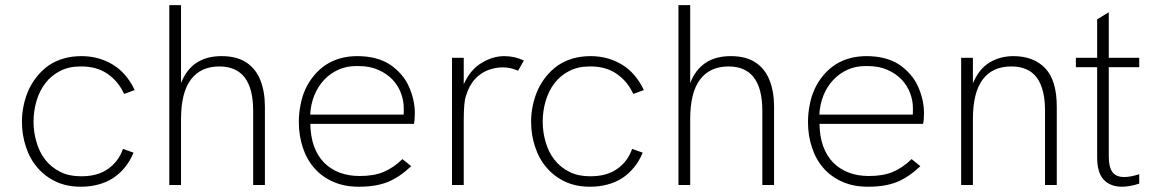

<svg xmlns="http://www.w3.org/2000/svg" viewBox="-20 -717 4474 744"><path d="M296 6.5H292Q239.5 6.5 198 -12.5Q155 -32.5 125.5 -67Q95.5 -101.5 80.5 -148Q65 -194 65 -245.5Q65 -277 71.5 -308Q78 -339 90.5 -367.5Q103.5 -396 123.5 -421Q143.5 -445.5 169.5 -464Q223 -499.5 295.5 -499.5Q362.5 -499.5 416.5 -467Q470 -435 502 -368L461 -353Q438.5 -402 396.5 -431Q355 -459.5 295.5 -459.5H292Q247.5 -459.5 214 -442.5Q179 -425 156 -395Q133 -365 121.5 -326Q110 -287 110 -245.5Q110 -204.5 121.5 -166Q132.5 -127.5 155.5 -98Q178.5 -68.5 213.5 -51Q247.5 -34 292 -34H296Q358.5 -34 398.5 -62.5Q439 -90.5 456.5 -140L497.5 -125.5Q484 -92.5 463.5 -68Q443 -43 417.5 -26.5Q391.5 -10 361 -2Q330 6.5 296 6.5Z M1006.5 0H961V-288Q961 -459.5 830 -459.5Q758 -459.5 719.8 -409Q681.5 -358.5 681.5 -255V0H636V-697H681.5V-395Q722 -499.5 838.5 -499.5Q897.5 -499.5 934.5 -475Q971.5 -450.5 989 -406.2Q1006.5 -362 1006.5 -303.5Z M1373.5 6.5H1369Q1315 6.5 1272.5 -12Q1228.5 -31 1198.5 -65Q1168.5 -99 1153.5 -145Q1138 -191 1138 -243.5Q1138 -278 1144.5 -310.5Q1150.5 -343 1163.5 -371.5Q1176.5 -400 1196.5 -424Q1216 -448 1243 -466Q1295 -499.5 1364.5 -499.5Q1440.5 -499.5 1491 -467Q1516 -450 1534.5 -428.5Q1553.5 -407 1564.5 -381.5Q1575.5 -357 1581.5 -331Q1587.5 -304.5 1587.5 -279Q1587.5 -253 1584 -237H1182.5Q1184 -140.5 1235.5 -87Q1288 -35 1374 -35Q1429 -35 1466 -50.5Q1504.5 -66.5 1539.5 -100.5L1573.5 -73Q1527 -29.5 1482 -11.5Q1436 6.5 1373.5 6.5ZM1544 -273Q1544.5 -275.5 1544.5 -281.5V-299Q1544.5 -326 1534.5 -354Q1524 -383.5 1502 -407.5Q1479.5 -431.5 1445.5 -446.5Q1413 -461 1368.5 -461H1360Q1323.5 -461 1292.5 -447.5Q1260 -433 1236 -407.5Q1212 -382 1198 -347.5Q1184 -312.5 1182 -273Z M1777 0H1731.5V-493H1777V-390.5Q1802 -446.5 1845.8 -473Q1889.5 -499.5 1934 -499.5Q1974.5 -499.5 2010 -482.5L1987.5 -443Q1958 -456 1928 -456Q1901 -456 1872.5 -445.8Q1844 -435.5 1821 -411Q1798 -386.5 1785.5 -345Q1777 -323 1777 -248.5Z M2269 6.5H2265Q2212.5 6.5 2171 -12.5Q2128 -32.5 2098.5 -67Q2068.5 -101.5 2053.5 -148Q2038 -194 2038 -245.5Q2038 -277 2044.5 -308Q2051 -339 2063.5 -367.5Q2076.5 -396 2096.5 -421Q2116.5 -445.5 2142.5 -464Q2196 -499.5 2268.5 -499.5Q2335.5 -499.5 2389.5 -467Q2443 -435 2475 -368L2434 -353Q2411.5 -402 2369.5 -431Q2328 -459.5 2268.5 -459.5H2265Q2220.5 -459.5 2187 -442.5Q2152 -425 2129 -395Q2106 -365 2094.5 -326Q2083 -287 2083 -245.5Q2083 -204.5 2094.5 -166Q2105.5 -127.5 2128.5 -98Q2151.5 -68.5 2186.5 -51Q2220.5 -34 2265 -34H2269Q2331.5 -34 2371.5 -62.5Q2412 -90.5 2429.5 -140L2470.5 -125.5Q2457 -92.5 2436.5 -68Q2416 -43 2390.5 -26.5Q2364.5 -10 2334 -2Q2303 6.5 2269 6.5Z M2979.5 0H2934V-288Q2934 -459.5 2803 -459.5Q2731 -459.5 2692.8 -409Q2654.5 -358.5 2654.5 -255V0H2609V-697H2654.5V-395Q2695 -499.5 2811.5 -499.5Q2870.5 -499.5 2907.5 -475Q2944.5 -450.5 2962 -406.2Q2979.5 -362 2979.5 -303.5Z M3346.5 6.5H3342Q3288 6.5 3245.5 -12Q3201.5 -31 3171.5 -65Q3141.5 -99 3126.5 -145Q3111 -191 3111 -243.5Q3111 -278 3117.5 -310.5Q3123.5 -343 3136.5 -371.5Q3149.5 -400 3169.5 -424Q3189 -448 3216 -466Q3268 -499.5 3337.5 -499.5Q3413.5 -499.5 3464 -467Q3489 -450 3507.5 -428.5Q3526.5 -407 3537.5 -381.5Q3548.5 -357 3554.5 -331Q3560.5 -304.5 3560.5 -279Q3560.5 -253 3557 -237H3155.5Q3157 -140.5 3208.5 -87Q3261 -35 3347 -35Q3402 -35 3439 -50.5Q3477.5 -66.5 3512.5 -100.5L3546.5 -73Q3500 -29.5 3455 -11.5Q3409 6.5 3346.5 6.5ZM3517 -273Q3517.5 -275.5 3517.5 -281.5V-299Q3517.5 -326 3507.5 -354Q3497 -383.5 3475 -407.5Q3452.5 -431.5 3418.5 -446.5Q3386 -461 3341.5 -461H3333Q3296.5 -461 3265.5 -447.5Q3233 -433 3209 -407.5Q3185 -382 3171 -347.5Q3157 -312.5 3155 -273Z M4075 0H4029.5V-288Q4029.5 -373 3997.5 -416.2Q3965.5 -459.5 3898.5 -459.5Q3826 -459.5 3788 -409Q3750 -358.5 3750 -255V0H3704.5V-493H3750V-394Q3773.5 -450 3814.5 -474.8Q3855.5 -499.5 3907 -499.5Q3985.5 -499.5 4030.2 -452.5Q4075 -405.5 4075 -303.5Z M4327.5 6.5Q4283 6.5 4257.2 -20.5Q4231.5 -47.5 4231.5 -107V-456.5H4149V-493H4231.5V-642L4276.5 -669.5V-493H4394.5V-456.5H4276.5V-110.5Q4276.5 -70 4290.5 -50.5Q4304.5 -31 4337 -31Q4360.5 -31 4394.5 -42V-5.5Q4357.5 6.5 4327.5 6.5Z"/></svg>

Font: Acari Sans Neue Light
Style: Regular
Weight: 300
Designer: Alfredo Marco Pradil (font), Cristiano Sobral (main changes)
Foundry: Hanken Design Co. (font), Cristiano Sobral (main changes)
Version: Version 2.459;March 19, 2022;FontCreator 14.0.0.2808 64-bit;